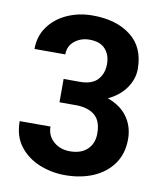

<svg xmlns="http://www.w3.org/2000/svg" viewBox="-82 -788 739 866"><g transform="rotate(10 287.0 -355.5)"><path d="M192.9 -309.6V-416.5H268.1Q321.8 -416.5 347.9 -444.1Q374 -471.7 374 -517.1Q374 -558.1 350.3 -584.7Q326.7 -611.3 277.3 -611.3Q238.8 -611.3 210 -588.6Q181.2 -565.9 181.2 -526.9H40Q40 -585.4 71.5 -629.2Q103 -672.9 156 -697Q209 -721.2 273.4 -721.2Q381.3 -721.2 448 -669.7Q514.6 -618.2 514.6 -518.6Q514.6 -472.7 485.6 -430.9Q456.5 -389.2 404.3 -365.2Q464.8 -343.8 495.6 -300.3Q526.4 -256.8 526.4 -199.2Q526.4 -132.8 493.2 -85.9Q460 -39.1 402.8 -14.6Q345.7 9.8 273.4 9.8Q213.4 9.8 157.7 -12.2Q102.1 -34.2 66.4 -79.6Q30.8 -125 30.8 -194.8H171.9Q171.9 -153.3 201.9 -126.7Q231.9 -100.1 277.3 -100.1Q328.1 -100.1 356.7 -127.4Q385.3 -154.8 385.3 -200.7Q385.3 -258.8 353.8 -284.2Q322.3 -309.6 268.1 -309.6Z"/></g></svg>

Font: Vazirmatn UI
Style: Bold
Weight: 700
Designer: Saber Rastikerdar
Foundry: Saber Rastikerdar
Version: Version 33.003